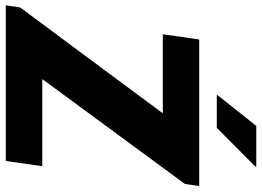

<svg xmlns="http://www.w3.org/2000/svg" viewBox="-156 -784 928 681"><g transform="rotate(90 308.5 -444.0)"><path d="M-12.5 0 -5 -51 370.5 -557H90L108.5 -686H628.5L621 -635.5L249 -129.5H558L539.5 0ZM304 -748.5 415 -888.5H558.5L559.5 -885.5L422 -748.5Z"/></g></svg>

Font: Chivo Mono Medium
Style: Italic
Weight: 500
Italic angle: -8.05°
Monospace: yes
Designer: Hector Gatti
Foundry: Omnibus-Type
Version: Version 1.008